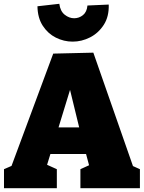

<svg xmlns="http://www.w3.org/2000/svg" viewBox="-20 -990 758 1010"><path d="M689 -89 638 -135 716 -100V0H403V-100L471 -131L453 -104L426 -205L455 -180H231L252 -202L223 -108L219 -127L279 -100V0H1V-100L77 -133L32 -94L260 -708L471 -713ZM280 -294 268 -320H423L404 -289L327 -605L375 -604ZM362 -771Q316 -771 274 -792Q232 -813 205 -854.5Q178 -896 177 -957L292 -970Q297 -931 320.5 -912.5Q344 -894 370 -894Q396 -894 416.5 -910.5Q437 -927 440 -961L552 -966Q554 -903 526 -859.5Q498 -816 454 -793.5Q410 -771 362 -771Z"/></svg>

Font: Bitter Thin Black
Style: Regular
Weight: 900
Version: Version 3.020